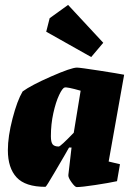

<svg xmlns="http://www.w3.org/2000/svg" viewBox="-20 -752 544 781"><path d="M422 -95 468 -84 456 -15Q424 -8 368 0.5Q312 9 292 9Q285 9 271 -10.5Q257 -30 258 -40L271 -152H261Q258 -147 254 -140Q250 -133 245 -124Q236 -109 202 -50.5Q168 8 165 8Q83 8 47.5 -30.5Q12 -69 12 -141Q12 -197 31 -270Q50 -343 72 -380Q106 -405 188 -441Q270 -477 293 -477Q305 -477 382.5 -465Q460 -453 485 -448ZM280 -212 308 -383Q252 -399 243 -396Q234 -394 220.5 -365.5Q207 -337 197 -292Q187 -247 187 -198Q187 -174 194 -165Q201 -156 219 -156Q226 -156 280 -212ZM168 -623 182 -678 257 -732 400 -578 351 -520Z"/></svg>

Font: Grenze Black
Style: Italic
Weight: 900
Italic angle: -10°
Designer: Renata Polastri
Foundry: Omnibus-Type
Version: Version 1.002; ttfautohint (v1.8)